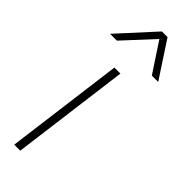

<svg xmlns="http://www.w3.org/2000/svg" viewBox="-278 -796 812 812"><g transform="rotate(45 128.0 -390.0)"><path d="M65 0H29L98 -530H134ZM272 -618H234L147 -750L25 -618H-16L132 -780H166Z"/></g></svg>

Font: Tanohe Sans ExtraLight
Style: Italic
Weight: 200
Designer: Village Type and Design LLC & Cristiano Sobral
Foundry: Cooper Hewitt Smithsonian Design Museum
Version: Version 1.00;September 29, 2021;FontCreator 13.0.0.2655 64-b